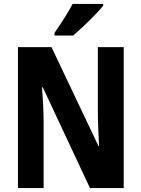

<svg xmlns="http://www.w3.org/2000/svg" viewBox="-20 -953 717 973"><path d="M503 -924V-933H348C325 -889 290 -835 256 -786V-773H351C399 -814 473 -886 503 -924ZM607 0V-714H476V-380C476 -335 479 -272 482 -213H479L241 -714H71V0H201V-337C201 -384 198 -447 193 -510H197L436 0Z"/></svg>

Font: Noto Sans Lao Looped Condensed
Style: Bold
Weight: 700
Width: 3
Designer: Mark Frömberg, Ben Mitchell
Foundry: The Fontpad Ltd
Version: Version 1.002